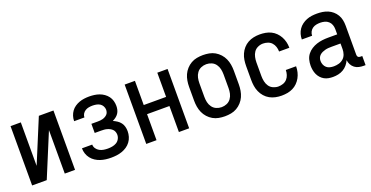

<svg xmlns="http://www.w3.org/2000/svg" viewBox="-27 -1051 3054 1581"><g transform="rotate(-20 1500.0 -260.0)"><path d="M62 0V-520H152V-139L310 -520H438V0H348V-381L190 0Z M753 8Q729 8 705.5 5Q682 2 659.5 -5.5Q637 -13 617 -26Q597 -39 582 -58Q567 -77 559.5 -100Q552 -123 552 -146V-147H642Q642 -128 653 -112Q664 -96 680.5 -87Q697 -78 715.5 -75Q734 -72 753 -72Q772 -72 791.5 -75.5Q811 -79 827.5 -88.5Q844 -98 854 -115.5Q864 -133 864 -153Q864 -166 859.5 -178.5Q855 -191 846 -200Q837 -209 825.5 -215Q814 -221 801.5 -224.5Q789 -228 776 -229Q763 -230 750 -230H694V-310H750Q761 -310 772.5 -311Q784 -312 794.5 -315Q805 -318 815 -323.5Q825 -329 833 -337Q841 -345 844.5 -356Q848 -367 848 -378Q848 -394 839.5 -409.5Q831 -425 817 -433.5Q803 -442 786 -445Q769 -448 753 -448Q736 -448 720 -445Q704 -442 690 -433.5Q676 -425 667 -410.5Q658 -396 658 -379H568V-381Q568 -403 575 -424.5Q582 -446 595 -464Q608 -482 626.5 -494.5Q645 -507 665.5 -514.5Q686 -522 708.5 -525Q731 -528 753 -528Q775 -528 797.5 -525Q820 -522 841 -514.5Q862 -507 880.5 -494Q899 -481 912.5 -463Q926 -445 932 -423Q938 -401 938 -379Q938 -362 934 -345Q930 -328 920.5 -314Q911 -300 897 -289.5Q883 -279 868 -272Q886 -264 903 -253Q920 -242 932 -226Q944 -210 949 -190.5Q954 -171 954 -151Q954 -127 947 -103.5Q940 -80 925.5 -60.5Q911 -41 891 -27.5Q871 -14 848 -6Q825 2 801 5Q777 8 753 8Z M1062 0V-520H1152V-308H1348V-520H1438V0H1348V-228H1152V0Z M1750 8Q1723 8 1696 3Q1669 -2 1645.5 -15.5Q1622 -29 1603.5 -49.5Q1585 -70 1574 -94.5Q1563 -119 1558.5 -146Q1554 -173 1554 -200V-320Q1554 -347 1558.5 -374Q1563 -401 1574 -425.5Q1585 -450 1603.5 -470.5Q1622 -491 1645.5 -504.5Q1669 -518 1696 -523Q1723 -528 1750 -528Q1777 -528 1804 -523Q1831 -518 1854.5 -504.5Q1878 -491 1896.5 -470.5Q1915 -450 1926 -425.5Q1937 -401 1941.5 -374Q1946 -347 1946 -320V-200Q1946 -173 1941.5 -146Q1937 -119 1926 -94.5Q1915 -70 1896.5 -49.5Q1878 -29 1854.5 -15.5Q1831 -2 1804 3Q1777 8 1750 8ZM1750 -72Q1774 -72 1796 -81.5Q1818 -91 1832 -110.5Q1846 -130 1851 -153Q1856 -176 1856 -200V-320Q1856 -344 1851 -367Q1846 -390 1832 -409.5Q1818 -429 1796 -438.5Q1774 -448 1750 -448Q1726 -448 1704 -438.5Q1682 -429 1668 -409.5Q1654 -390 1649 -367Q1644 -344 1644 -320V-200Q1644 -176 1649 -153Q1654 -130 1668 -110.5Q1682 -91 1704 -81.5Q1726 -72 1750 -72Z M2247 8Q2220 8 2193.5 2.5Q2167 -3 2143.5 -16Q2120 -29 2102 -49.5Q2084 -70 2073 -95Q2062 -120 2058 -146.5Q2054 -173 2054 -200V-320Q2054 -347 2058 -373.5Q2062 -400 2073 -425Q2084 -450 2102 -470.5Q2120 -491 2143.5 -504Q2167 -517 2193.5 -522.5Q2220 -528 2247 -528Q2273 -528 2298 -523.5Q2323 -519 2345.5 -508Q2368 -497 2386 -479Q2404 -461 2416 -439Q2428 -417 2434 -392.5Q2440 -368 2440 -342V-341H2350V-342Q2350 -362 2343.5 -382.5Q2337 -403 2323 -418.5Q2309 -434 2288.5 -441Q2268 -448 2247 -448Q2224 -448 2202 -438Q2180 -428 2167 -409Q2154 -390 2149 -366.5Q2144 -343 2144 -320V-200Q2144 -177 2149 -153.5Q2154 -130 2167 -111Q2180 -92 2202 -82Q2224 -72 2247 -72Q2268 -72 2288.5 -79Q2309 -86 2323 -101.5Q2337 -117 2343.5 -137.5Q2350 -158 2350 -178V-179H2440V-178Q2440 -152 2434 -127.5Q2428 -103 2416 -81Q2404 -59 2386 -41Q2368 -23 2345.5 -12Q2323 -1 2298 3.5Q2273 8 2247 8Z M2697 8Q2677 8 2657.5 4.5Q2638 1 2621 -8.5Q2604 -18 2590.5 -33Q2577 -48 2569 -66Q2561 -84 2557.5 -103.5Q2554 -123 2554 -142Q2554 -168 2560.5 -193.5Q2567 -219 2583 -239.5Q2599 -260 2621 -274Q2643 -288 2667.5 -296Q2692 -304 2717.5 -307Q2743 -310 2769 -310H2848V-355Q2848 -375 2841.5 -393.5Q2835 -412 2820.5 -425Q2806 -438 2787 -443Q2768 -448 2749 -448Q2731 -448 2713.5 -444.5Q2696 -441 2681.5 -431Q2667 -421 2658.5 -404.5Q2650 -388 2650 -370H2560V-371Q2560 -394 2566.5 -416.5Q2573 -439 2586 -458Q2599 -477 2618 -491Q2637 -505 2658.5 -513.5Q2680 -522 2702.5 -525Q2725 -528 2749 -528Q2773 -528 2797 -524.5Q2821 -521 2843.5 -511.5Q2866 -502 2884.5 -486Q2903 -470 2915.5 -449Q2928 -428 2933 -404Q2938 -380 2938 -355V-99Q2938 -93 2939.5 -88Q2941 -83 2945 -79Q2949 -75 2954 -73.5Q2959 -72 2965 -72H2981V8H2965Q2944 8 2923.5 3.5Q2903 -1 2886.5 -13.5Q2870 -26 2860 -45Q2850 -64 2848 -84Q2839 -63 2823.5 -44.5Q2808 -26 2787.5 -14Q2767 -2 2744 3Q2721 8 2697 8ZM2733 -72Q2755 -72 2777 -78Q2799 -84 2816 -99Q2833 -114 2840.5 -136Q2848 -158 2848 -180V-230H2769Q2755 -230 2741 -229Q2727 -228 2713.5 -224.5Q2700 -221 2687.5 -215.5Q2675 -210 2664.5 -200.5Q2654 -191 2649 -178Q2644 -165 2644 -151Q2644 -134 2650.5 -118Q2657 -102 2669.5 -91Q2682 -80 2699 -76Q2716 -72 2733 -72Z"/></g></svg>

Font: Iosevka SS18 Medium
Style: Regular
Weight: 500
Monospace: yes
Designer: Belleve Invis
Foundry: Belleve Invis
Version: Version 25.1.1; ttfautohint (v1.8.4)